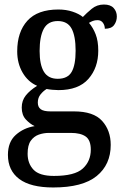

<svg xmlns="http://www.w3.org/2000/svg" viewBox="-20 -589 545 848"><path d="M215 239Q115 239 65 201.5Q15 164 15 95Q15 38 49.5 7Q84 -24 133 -32Q112 -42 94 -61.5Q76 -81 76 -114Q76 -145 94 -167.5Q112 -190 144 -210Q104 -227 80 -268Q56 -309 56 -362Q56 -448 101 -497.5Q146 -547 238 -547Q272 -547 300.5 -537.5Q329 -528 346 -514Q362 -531 385 -550Q408 -569 439 -569Q468 -569 482 -553.5Q496 -538 496 -516Q496 -495 484 -478.5Q472 -462 443 -462Q443 -477 434.5 -488.5Q426 -500 411 -500Q399 -500 390 -496.5Q381 -493 373 -488Q391 -467 402.5 -437.5Q414 -408 414 -365Q414 -290 370.5 -240.5Q327 -191 238 -191Q227 -191 211 -192.5Q195 -194 186 -196Q171 -187 159 -172Q147 -157 147 -136Q147 -116 160 -106.5Q173 -97 203 -97H307Q393 -97 431 -55Q469 -13 469 51Q469 138 407 188.5Q345 239 215 239ZM235 -241Q279 -241 296.5 -271.5Q314 -302 314 -365Q314 -430 296 -463Q278 -496 235 -496Q192 -496 173.5 -462Q155 -428 155 -364Q155 -303 174 -272Q193 -241 235 -241ZM218 188Q310 188 345.5 155.5Q381 123 381 72Q381 30 358.5 14Q336 -2 293 -2H196Q173 -2 151.5 5.5Q130 13 116 32.5Q102 52 102 90Q102 133 128 160.5Q154 188 218 188Z"/></svg>

Font: Noto Serif Thai SemiCondensed Medium
Style: Regular
Weight: 500
Width: 4
Designer: Monotype Design Team
Foundry: Monotype Imaging Inc.
Version: Version 2.002; ttfautohint (v1.8.4.7-5d5b)